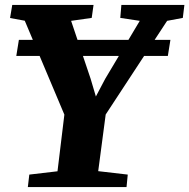

<svg xmlns="http://www.w3.org/2000/svg" viewBox="-20 -763 772 783"><path d="M93.5 0 99.5 -51 214.5 -64.5 242.5 -295.5 81 -678.5 21 -689.5 30 -743H361.5L354 -690L270 -678L349.5 -442L371 -369.5L409 -441.5L550 -678L470.5 -690L475 -743H732L725.5 -690L661.5 -678L411 -296L380.5 -65L501 -51L496 0ZM675 -600.5 664.5 -535H46.5L57 -600.5Z"/></svg>

Font: Merriweather 20pt Black
Style: Italic
Weight: 900
Italic angle: -7.8°
Version: Version 2.101